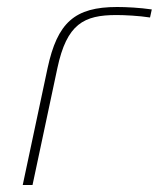

<svg xmlns="http://www.w3.org/2000/svg" viewBox="-20 -529 454 549"><path d="M313 -486C336 -486 377 -484 409 -479L414 -502C380 -507 341 -509 315 -509C193 -509 144 -464 116 -334L45 0H73L144 -334C171 -461 220 -486 313 -486Z"/></svg>

Font: LT Wave Thin
Style: Italic
Weight: 100
Designer: Daniel Lyons
Version: Version 2.5 (Glyphs App)